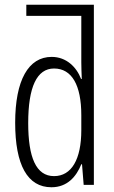

<svg xmlns="http://www.w3.org/2000/svg" viewBox="-20 -780 483 810"><path d="M197 10C264 10 302 -35 323 -87H326L333 0H376V-760H91V-713H323V-517C323 -496 324 -474 325 -447H322C303 -497 260 -540 198 -540C100 -540 44 -442 44 -262C44 -84 96 10 197 10ZM208 -37C132 -37 99 -116 99 -261C99 -412 135 -491 208 -491C283 -491 323 -421 323 -294V-231C323 -108 282 -37 208 -37Z"/></svg>

Font: Noto Sans UI Condensed Light
Style: Regular
Weight: 300
Width: 3
Designer: Monotype Design Team
Foundry: Monotype Imaging Inc.
Version: Version 1.901